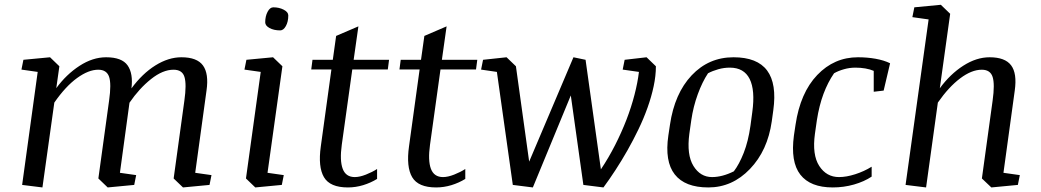

<svg xmlns="http://www.w3.org/2000/svg" viewBox="-20 -783 4407 813"><path d="M548.3 0 436 10.7 396.5 -27.3 441.9 -356.9Q452.1 -428.2 441.9 -458Q431.6 -487.8 396 -487.8Q355 -487.8 306.4 -452.6Q257.8 -417.5 210 -348.6L159.7 10.7L73.7 0L139.6 -478.5L70.8 -488.3L79.1 -529.8L191.9 -540.5L231.4 -502.4L218.3 -409.7Q260.7 -467.8 316.7 -504.2Q372.6 -540.5 429.2 -540.5Q496.1 -540.5 520.3 -506.1Q544.4 -471.7 536.6 -408.7Q582.5 -471.2 637.9 -505.9Q693.4 -540.5 748 -540.5Q814.5 -540.5 839.6 -505.6Q864.7 -470.7 854.5 -399.9L806.6 -51.3L875.5 -41.5L867.2 0L754.9 10.7L715.3 -27.3L760.7 -356.9Q770.5 -425.8 761.2 -456.8Q752 -487.8 714.8 -487.8Q669.4 -487.8 619.6 -448.2Q569.8 -408.7 528.3 -348.1L487.8 -51.3L556.6 -41.5Z M1023.4 -529.8 1136.2 -540.5 1175.8 -502.4 1112.8 -51.3 1181.6 -41.5 1173.3 0 1061 10.7 1021.5 -27.3 1084 -478.5 1015.1 -488.3ZM1103 -688.5Q1103 -713.9 1113 -732.9Q1123 -752 1137.2 -752Q1162.1 -752 1181.4 -741.9Q1200.7 -731.9 1200.7 -717.8Q1200.7 -690.9 1190.4 -672.6Q1180.2 -654.3 1166.5 -654.3Q1139.6 -654.3 1121.3 -664.3Q1103 -674.3 1103 -688.5Z M1303.2 -529.8H1389.2L1403.3 -630.9L1497.6 -671.4L1477.5 -529.8H1627.4L1622.1 -488.8H1471.7L1427.2 -169.9Q1418 -103 1431.2 -68.1Q1444.3 -33.2 1482.4 -33.2Q1502.9 -33.2 1529.5 -43.7Q1556.2 -54.2 1576.7 -67.4V-25.4Q1549.8 -8.8 1517.8 1Q1485.8 10.7 1453.1 10.7Q1377.4 10.7 1351.8 -32.7Q1326.2 -76.2 1338.4 -163.1L1383.3 -488.8H1297.9Z M1676.8 -529.8H1762.7L1776.9 -630.9L1871.1 -671.4L1851.1 -529.8H2001L1995.6 -488.8H1845.2L1800.8 -169.9Q1791.5 -103 1804.7 -68.1Q1817.9 -33.2 1856 -33.2Q1876.5 -33.2 1903.1 -43.7Q1929.7 -54.2 1950.2 -67.4V-25.4Q1923.3 -8.8 1891.4 1Q1859.4 10.7 1826.7 10.7Q1751 10.7 1725.3 -32.7Q1699.7 -76.2 1711.9 -163.1L1756.8 -488.8H1671.4Z M2025.4 -529.8 2125 -540.5 2164.6 -502.4 2220.7 -98.6 2408.2 -540.5 2459.5 -529.8 2524.4 -65.9Q2557.1 -114.7 2584.5 -168.5Q2611.8 -222.2 2632.6 -275.9Q2653.3 -329.6 2666.7 -381.6Q2680.2 -433.6 2685.5 -478.5L2616.7 -488.3L2625 -529.8L2717.8 -540.5L2757.3 -502.4Q2757.3 -461.9 2747.8 -417.5Q2738.3 -373 2721.9 -327.1Q2705.6 -281.2 2683.6 -235.6Q2661.6 -189.9 2637 -146.5Q2612.3 -103 2586.2 -63Q2560.1 -22.9 2535.2 10.7L2450.2 0L2397 -378.9L2236.3 10.7L2151.4 0L2084 -478.5L2017.1 -488.3Z M2979.5 10.7Q2880.4 10.7 2837.2 -44.4Q2793.9 -99.6 2810.1 -209.5L2816.9 -254.9Q2836.4 -387.2 2908.7 -463.9Q2981 -540.5 3085.9 -540.5Q3186.5 -540.5 3228.3 -484.4Q3270 -428.2 3254.4 -315.9L3248 -269.5Q3230.5 -145.5 3155.5 -67.4Q3080.6 10.7 2979.5 10.7ZM3165.5 -308.6Q3178.2 -400.9 3154.3 -448.7Q3130.4 -496.6 3070.3 -496.6Q3045.4 -496.6 3021.2 -489.7Q2997.1 -482.9 2978 -472.7Q2953.6 -436 2934.6 -383.8Q2915.5 -331.5 2907.2 -274.4L2898.9 -216.3Q2887.2 -127.4 2916.3 -80.3Q2945.3 -33.2 2995.1 -33.2Q3016.6 -33.2 3039.8 -39.3Q3063 -45.4 3087.4 -57.6Q3109.9 -86.9 3129.2 -135.7Q3148.4 -184.6 3157.7 -250.5Z M3721.7 -399.4 3679.7 -394.5V-482.9Q3664.1 -489.7 3644 -493.2Q3624 -496.6 3602.1 -496.6Q3577.1 -496.6 3553.2 -489.7Q3529.3 -482.9 3511.7 -472.7Q3485.4 -434.6 3467 -385.5Q3448.7 -336.4 3439 -274.4L3430.7 -216.3Q3418.5 -127.4 3449 -80.3Q3479.5 -33.2 3532.7 -33.2Q3564 -33.2 3601.3 -45.2Q3638.7 -57.1 3670.9 -77.1V-35.2Q3639.6 -14.2 3596.2 -1.7Q3552.7 10.7 3506.3 10.7Q3411.1 10.7 3368.9 -43.5Q3326.7 -97.7 3341.8 -209.5L3348.6 -254.9Q3368.7 -390.1 3440.4 -465.3Q3512.2 -540.5 3612.8 -540.5Q3651.9 -540.5 3687.5 -534.2Q3723.1 -527.8 3749 -515.1Z M4290 0 4177.7 10.7 4137.7 -27.3 4183.1 -356.9Q4192.9 -426.8 4183.1 -457.3Q4173.3 -487.8 4137.2 -487.8Q4094.2 -487.8 4045.7 -451.2Q3997.1 -414.6 3951.2 -348.6L3901.4 10.7L3814.5 0L3912.1 -700.7L3843.3 -710.4L3851.6 -752L3963.9 -762.7L4003.4 -724.6L3959.5 -409.2Q4003.4 -469.2 4059.1 -504.9Q4114.7 -540.5 4170.4 -540.5Q4235.8 -540.5 4261.5 -506.3Q4287.1 -472.2 4276.9 -399.9L4229 -51.3L4298.3 -41.5Z"/></svg>

Font: Noticia Text
Style: Italic
Weight: 400
Italic angle: -8°
Designer: JM Sole
Foundry: JM Sole
Version: Version 1.003